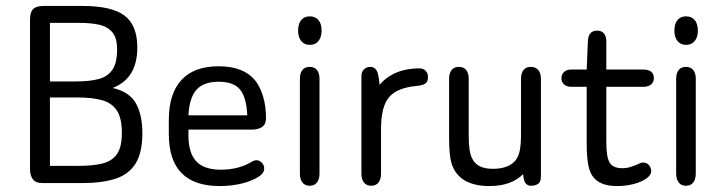

<svg xmlns="http://www.w3.org/2000/svg" viewBox="-20 -616 2435 646"><path d="M359 -320Q442 -352 442 -456Q442 -531 399 -563.5Q356 -596 257 -596H127Q102 -596 91.5 -585.5Q81 -575 81 -550V-46Q81 -26 90.5 -13Q100 0 122 0H255Q323 0 368 -14.5Q413 -29 436 -65.5Q459 -102 459 -168Q459 -229 437.5 -268Q416 -307 359 -320ZM148 -342V-539H248Q285 -539 313 -533Q341 -527 357.5 -508Q374 -489 374 -450Q374 -404 358 -381Q342 -358 311.5 -350Q281 -342 235 -342ZM148 -58V-288H241Q290 -288 323 -279Q356 -270 373 -244.5Q390 -219 390 -169Q390 -121 373.5 -97.5Q357 -74 325 -66Q293 -58 246 -58Z M614 -180H829Q849 -180 862 -189Q875 -198 875 -218Q875 -259 865 -292Q855 -325 838 -346Q799 -393 716 -393Q633 -393 590.5 -347Q548 -301 548 -212V-165Q548 -77 591 -33.5Q634 10 719 10Q760 10 795.5 1Q831 -8 854 -24Q862 -30 865.5 -36Q869 -42 869 -49Q869 -60 861 -68.5Q853 -77 842 -77Q837 -77 829 -73Q807 -59 780 -52Q753 -45 723 -45Q667 -45 640.5 -73Q614 -101 614 -161ZM812 -228H614Q617 -287 641 -314Q665 -341 716 -341Q765 -341 787 -315.5Q809 -290 812 -228Z M1022 -561Q1004 -561 993.5 -548.5Q983 -536 983 -513Q983 -491 993.5 -478Q1004 -465 1022 -465Q1041 -465 1051.5 -478Q1062 -491 1062 -513Q1062 -536 1051.5 -548.5Q1041 -561 1022 -561ZM989 -32Q989 -13 997.5 -2Q1006 9 1022 9Q1038 9 1046.5 -2Q1055 -13 1055 -32V-351Q1055 -370 1046.5 -380.5Q1038 -391 1022 -391Q1006 -391 997.5 -380.5Q989 -370 989 -351Z M1257 -331Q1254 -369 1246.5 -380Q1239 -391 1226 -391Q1213 -391 1204.5 -382.5Q1196 -374 1196 -360V-32Q1196 -13 1204.5 -2Q1213 9 1229 9Q1245 9 1253.5 -2Q1262 -13 1262 -32V-182Q1262 -257 1289 -289Q1316 -321 1383 -327Q1401 -329 1410.5 -334.5Q1420 -340 1420 -357Q1420 -370 1412 -378Q1404 -386 1391 -386Q1306 -386 1257 -331Z M1740 -30Q1742 -6 1749 1.5Q1756 9 1766 9Q1781 9 1790.5 2.5Q1800 -4 1800 -22V-351Q1800 -370 1791 -380.5Q1782 -391 1766 -391Q1750 -391 1741.5 -380.5Q1733 -370 1733 -351V-166Q1733 -131 1729 -110.5Q1725 -90 1715 -77Q1692 -48 1638 -48Q1612 -48 1594.5 -56.5Q1577 -65 1568 -84Q1557 -106 1557 -160V-351Q1557 -370 1548.5 -380.5Q1540 -391 1524 -391Q1508 -391 1499.5 -380.5Q1491 -370 1491 -351V-154Q1491 -123 1493 -102Q1495 -81 1499 -67Q1523 10 1627 10Q1700 10 1740 -30Z M1954 -324V-132Q1954 -95 1958 -68.5Q1962 -42 1972 -26Q1995 10 2055 10Q2086 10 2112.5 3Q2139 -4 2155 -15.5Q2171 -27 2171 -40Q2171 -52 2163.5 -60.5Q2156 -69 2144 -69Q2142 -69 2140 -69Q2138 -69 2136 -68Q2117 -59 2102.5 -54.5Q2088 -50 2074 -50Q2043 -50 2031.5 -68.5Q2020 -87 2020 -136V-324H2145Q2162 -324 2171 -332Q2180 -340 2180 -353Q2180 -367 2171 -374.5Q2162 -382 2145 -382H2020V-476Q2020 -494 2012 -503.5Q2004 -513 1989 -513Q1960 -513 1958 -478L1954 -382H1901Q1887 -382 1878 -374Q1869 -366 1869 -353Q1869 -340 1878 -332Q1887 -324 1901 -324Z M2288 -561Q2270 -561 2259.5 -548.5Q2249 -536 2249 -513Q2249 -491 2259.5 -478Q2270 -465 2288 -465Q2307 -465 2317.5 -478Q2328 -491 2328 -513Q2328 -536 2317.5 -548.5Q2307 -561 2288 -561ZM2255 -32Q2255 -13 2263.5 -2Q2272 9 2288 9Q2304 9 2312.5 -2Q2321 -13 2321 -32V-351Q2321 -370 2312.5 -380.5Q2304 -391 2288 -391Q2272 -391 2263.5 -380.5Q2255 -370 2255 -351Z"/></svg>

Font: Beiruti
Style: Regular
Weight: 400
Designer: Arlette Boutros
Foundry: Boutros
Version: Version 1.41